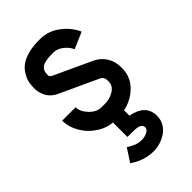

<svg xmlns="http://www.w3.org/2000/svg" viewBox="-230 -589 910 910"><g transform="rotate(-45 225.0 -133.5)"><path d="M271.5 -3.4V43.9Q363.8 61.5 363.8 137.2Q363.8 163.1 351.6 184.3Q339.4 205.6 319.8 218.5Q300.3 231.4 278.1 238.3Q255.9 245.1 233.9 245.1Q210.4 245.1 189.5 240Q168.5 234.9 151.6 227.1Q134.8 219.2 114.3 206.1L157.2 140.6Q177.7 154.3 194.6 160.6Q211.4 167 233.9 167Q251.5 167 268.6 158.4Q285.6 149.9 285.6 137.2Q285.6 121.6 272.2 115.2Q258.8 108.9 228 108.9H193.4V-3.4ZM119.1 -164.6Q119.1 -135.3 146.5 -106.4Q173.8 -77.6 206.1 -77.6H229.5Q262.7 -77.6 289.6 -94.7Q316.4 -111.8 316.4 -140.1V-147Q316.4 -170.4 297.4 -179.2L114.7 -263.7Q94.2 -272 79.3 -284.7Q64.5 -297.4 57.4 -311.5Q50.3 -325.7 47.1 -338.4Q43.9 -351.1 43.9 -363.8V-369.6Q43.9 -388.7 47.9 -406.5Q51.8 -424.3 63.5 -444.3Q75.2 -464.4 93.8 -478.8Q112.3 -493.2 145 -502.7Q177.7 -512.2 220.7 -512.2H229.5Q282.7 -512.2 327.6 -478.5Q372.6 -444.8 393.1 -397.5L310.5 -362.3Q299.8 -386.7 276.4 -404.5Q252.9 -422.4 229.5 -422.4H220.7Q169.9 -422.4 151.9 -409.2Q133.8 -396 133.8 -369.6V-363.8Q133.8 -353 150.9 -346.2L335.4 -260.7Q368.7 -245.1 387.5 -214.8Q406.2 -184.6 406.2 -147V-140.1Q406.2 -73.7 353.5 -30.8Q300.8 12.2 229.5 12.2H206.1Q160.2 12.2 118.9 -13.7Q77.6 -39.6 53.5 -80.6Q29.3 -121.6 29.3 -164.6Z"/></g></svg>

Font: Anka/Coder Narrow
Style: Bold
Weight: 700
Width: 3
Monospace: yes
Version: Version 001.100